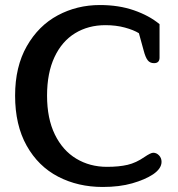

<svg xmlns="http://www.w3.org/2000/svg" viewBox="-20 -729 708 763"><path d="M40 -349Q40 -464 86.5 -545.5Q133 -627 209.5 -668Q286 -709 377 -709Q452 -709 512.5 -688Q573 -667 614 -633V-500Q614 -478 592 -478Q576 -478 567 -489.5Q558 -501 551 -528L532 -597Q511 -610 476 -619.5Q441 -629 399 -629Q331 -629 278.5 -597Q226 -565 196.5 -502Q167 -439 167 -349Q167 -258 198 -194.5Q229 -131 283 -98.5Q337 -66 405 -66Q453 -66 487 -74Q521 -82 554 -105Q579 -122 589 -122Q602 -122 612 -111.5Q622 -101 622 -86Q622 -59 588 -36Q556 -15 505.5 -0.5Q455 14 388 14Q290 14 211 -27Q132 -68 86 -150Q40 -232 40 -349Z"/></svg>

Font: Maitree SemiBold
Style: Regular
Weight: 600
Designer: CadsonDemak Team
Foundry: CadsonDemak
Version: Version 1.001